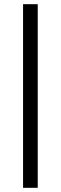

<svg xmlns="http://www.w3.org/2000/svg" viewBox="-20 -827 290 916"><path d="M160 69H90V-807H160Z"/></svg>

Font: Kaisei Opti
Style: Bold
Weight: 700
Designer: Font-Kai, 金井和夫
Foundry: KAZUO KANAI
Version: Version 5.003